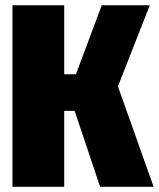

<svg xmlns="http://www.w3.org/2000/svg" viewBox="-20 -716 609 736"><path d="M554.2 -695.8 432.1 -384.8 568.8 0H363.8L266.1 -291H226.1V0H27.8V-695.8H226.1V-431.2H271L370.1 -695.8Z"/></svg>

Font: Fira Sans Compressed Heavy
Style: Regular
Weight: 900
Width: 1
Designer: Carrois Corporate & Edenspiekermann AG
Foundry: Carrois Corporate GbR & Edenspiekermann AG
Version: Version 4.203;PS 004.203;hotconv 1.0.88;makeotf.lib2.5.64775